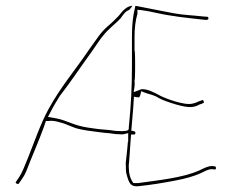

<svg xmlns="http://www.w3.org/2000/svg" viewBox="-20 -635 810 665"><path d="M35 -5C31 -1 43 5 45 1L54 -12C60 -20 66 -30 71 -42C90 -92 114 -145 133 -198L139 -216H148C169 -219 190 -210 202 -207L235 -194C254 -185 310 -179 342 -175C374 -173 372 -170 395 -170H396C402 -169 407 -170 408 -170L424 -174V-144H423C422 -127 420 -114 419 -102L416 -75C415 -69 416 -63 416 -56C416 -50 416 -45 417 -37L421 -22C428 1 434 12 459 10C505 5 543 -1 589 -10C621 -16 654 -25 677 -36C691 -42 699 -49 715 -49H716L723 -48C728 -48 728 -50 728 -54C728 -57 725 -59 724 -59H723L716 -60C700 -60 690 -54 671 -45C613 -19 530 -11 459 -1H442C431 -15 426 -35 426 -56C426 -61 426 -68 427 -73C429 -93 430 -118 432 -144L434 -169H444C447 -169 449 -171 449 -175C449 -178 447 -180 445 -180L434 -183L435 -185C437 -215 442 -261 443 -286L444 -300L457 -298C461 -297 463 -297 466 -306L469 -319L482 -314C497 -308 512 -307 529 -296C541 -289 563 -281 590 -273C633 -261 650 -261 673 -274H675L684 -278C689 -278 684 -292 680 -288L669 -284C663 -281 656 -278 646 -276C617 -269 548 -296 534 -304C514 -315 489 -328 469 -326C469 -326 466 -324 462 -323L443 -316L446 -336C447 -342 446 -350 446 -358V-359H447C448 -377 448 -393 448 -410C448 -427 448 -441 447 -458H446V-508C446 -536 449 -564 456 -587V-601L469 -600C484 -598 507 -594 523 -590C572 -579 627 -573 683 -567L694 -566C699 -566 702 -569 702 -570C702 -576 700 -577 697 -577L683 -578C649 -582 614 -583 582 -589C539 -597 496 -606 454 -614C452 -614 452 -614 449 -615L443 -587C439 -565 437 -537 437 -508V-410C437 -332 434 -273 426 -193V-188C425 -185 421 -182 417 -182C402 -180 403 -181 396 -181C372 -181 373 -184 343 -186C324 -187 306 -190 285 -193C236 -200 212 -218 175 -225L146 -230L154 -245C164 -265 176 -285 188 -304L189 -305C232 -361 256 -399 299 -458C316 -482 327 -500 336 -510C355 -535 382 -554 398 -572C402 -577 412 -595 426 -600L428 -601L439 -615C419 -614 406 -599 391 -580L375 -564C370 -559 364 -553 353 -544C326 -520 319 -505 289 -464C239 -390 190 -334 148 -257C121 -208 100 -146 78 -91C66 -63 59 -40 44 -18ZM417 -40C417 -40 417 -39 417 -39C417 -39 417 -40 417 -40ZM437 -461C437 -461 436 -461 436 -461C436 -461 437 -461 437 -461ZM646 -279C646 -279 645 -279 645 -279C645 -279 646 -279 646 -279ZM694 -569C694 -569 694 -568 694 -568C694 -568 694 -569 694 -569ZM716 -63C716 -63 716 -62 716 -62C716 -62 716 -63 716 -63ZM723 -51C723 -51 723 -50 723 -50C723 -50 723 -51 723 -51Z"/></svg>

Font: Stray Cat
Style: HlCn
Weight: 100
Version: Version 1.0